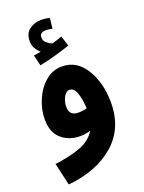

<svg xmlns="http://www.w3.org/2000/svg" viewBox="-172 -787 823 1097"><g transform="rotate(-20 240.0 -239.0)"><path d="M436 -128Q436 -247 384 -332Q332 -417 243 -417Q186 -418 141.5 -380Q97 -342 72 -283.5Q47 -225 47 -164Q47 -87 92.5 -47Q138 -7 206 -7Q240 -7 269 -17Q238 35 173 59Q108 83 18 94L49 230Q224 213 330 121Q436 29 436 -128ZM187 -191Q187 -222 201.5 -249.5Q216 -277 237 -277Q264 -277 277.5 -239.5Q291 -202 294 -144Q269 -137 241 -137Q187 -137 187 -191ZM318 -517 298 -579Q273 -569 237 -559Q221 -565 205 -578.5Q189 -592 189 -613Q189 -643 227 -643Q246 -643 266 -638L273 -700Q252 -708 222 -708Q182 -708 150.5 -685.5Q119 -663 119 -614Q119 -590 130.5 -570.5Q142 -551 158 -538Q141 -535 114 -530L130 -465Q179 -475 230 -489.5Q281 -504 318 -517Z"/></g></svg>

Font: Noto Sans Arabic Condensed Extra
Style: Regular
Weight: 800
Width: 3
Designer: Nadine Chahine - Monotype Design Team
Foundry: Monotype Imaging Inc.
Version: Version 1.902